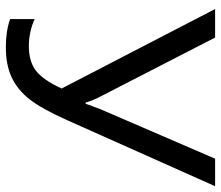

<svg xmlns="http://www.w3.org/2000/svg" viewBox="-70 -684 764 664"><g transform="rotate(90 312.0 -352.0)"><path d="M143.1 9.8Q87.9 9.8 45.9 -4.9V-89.8Q90.3 -69.8 140.1 -69.8Q192.4 -69.8 224.4 -94.2Q256.3 -118.7 286.1 -183.1L11.2 -713.9H109.9L314 -316.9Q326.2 -293.9 335 -266.1H338.9L342.8 -277.8L357.9 -317.9L528.8 -713.9H624L396 -203.1Q355.5 -112.3 322.3 -70.8Q289.1 -29.3 246.3 -9.8Q203.6 9.8 143.1 9.8Z"/></g></svg>

Font: NotoSans
Style: Regular
Weight: 400
Designer: Monotype Design team
Foundry: Monotype Imaging Inc.
Version: Version 1.04; ttfautohint (v1.4.1)